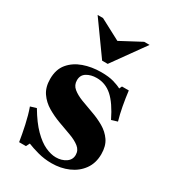

<svg xmlns="http://www.w3.org/2000/svg" viewBox="-178 -817 832 925"><g transform="rotate(30 238.0 -355.0)"><path d="M161 -398Q161 -371 181 -354.5Q201 -338 233 -325.5Q265 -313 301 -300.5Q337 -288 369 -269.5Q401 -251 421 -222Q441 -193 441 -148Q441 -98 415.5 -62.5Q390 -27 347.5 -8.5Q305 10 254 10Q214 10 177.5 0Q141 -10 117 -20L107 0H69Q63 -39 52.5 -87.5Q42 -136 28 -175L61 -185Q97 -124 132 -89Q167 -54 199 -39.5Q231 -25 258 -25Q290 -25 313 -40.5Q336 -56 336 -83Q336 -109 315 -125.5Q294 -142 261 -154Q228 -166 191 -179.5Q154 -193 121 -212.5Q88 -232 67 -262.5Q46 -293 46 -339Q46 -392 73.5 -425Q101 -458 146 -474Q191 -490 244 -490Q286 -490 313.5 -482Q341 -474 357 -465L364 -480H402Q407 -439 414.5 -398.5Q422 -358 432 -324L399 -314Q363 -388 325.5 -421.5Q288 -455 239 -455Q207 -455 184 -441Q161 -427 161 -398ZM219 -540 90 -720H120L275 -638H195L349 -720H379L250 -540Z"/></g></svg>

Font: Brygada 1918
Style: Bold
Weight: 700
Designer: Mateusz Machalski | Borys Kosmynka | Przemek Hoffer
Foundry: NIEPODLEGLA 2018
Version: Version 3.006